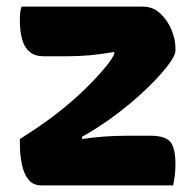

<svg xmlns="http://www.w3.org/2000/svg" viewBox="-20 -560 590 580"><path d="M45 -540H412Q442 -540 464 -519.5Q486 -499 498 -470Q510 -441 510 -415V-407Q510 -397 499 -379.5Q488 -362 469 -340Q450 -318 424.5 -293.5Q399 -269 369.5 -244.5Q340 -220 309 -198Q289 -184 268.5 -171Q248 -158 228 -147V-140Q260 -145 295 -147.5Q330 -150 366 -150H435Q479 -150 494.5 -131.5Q510 -113 510 -63Q510 -46 508 -29.5Q506 -13 503 0H105Q80 0 66 -17.5Q52 -35 46 -64Q40 -93 40 -125V-140Q82 -166 121.5 -194.5Q161 -223 199.5 -256.5Q238 -290 273 -328Q286 -342 300.5 -359.5Q315 -377 325 -396V-403Q284 -396 250.5 -393Q217 -390 182 -390H112Q86 -390 70 -403Q54 -416 47 -440.5Q40 -465 40 -500Q40 -511 41 -521Q42 -531 45 -540Z"/></svg>

Font: Recursive Casual ExtraBold
Style: Regular
Weight: 800
Version: Version 1.047